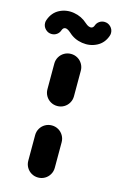

<svg xmlns="http://www.w3.org/2000/svg" viewBox="-146 -731 486 778"><g transform="rotate(15 96.5 -341.5)"><path d="M96.3 0Q81.1 0 68.3 -7.4Q55.6 -14.8 48.1 -27.6Q40.7 -40.4 40.7 -55.6V-163Q40.7 -178.1 48.1 -190.9Q55.6 -203.7 68.3 -211.1Q81.1 -218.5 96.3 -218.5Q111.5 -218.5 124.3 -211.1Q137 -203.7 144.4 -190.9Q151.9 -178.1 151.9 -163V-55.6Q151.9 -40.4 144.4 -27.6Q137 -14.8 124.3 -7.4Q111.5 0 96.3 0ZM96.3 -300Q81.1 -300 68.3 -307.4Q55.6 -314.8 48.1 -327.6Q40.7 -340.4 40.7 -355.6V-463Q40.7 -478.1 48.1 -490.9Q55.6 -503.7 68.3 -511.1Q81.1 -518.5 96.3 -518.5Q111.5 -518.5 124.3 -511.1Q137 -503.7 144.4 -490.9Q151.9 -478.1 151.9 -463V-355.6Q151.9 -340.4 144.4 -327.6Q137 -314.8 124.3 -307.4Q111.5 -300 96.3 -300ZM193.7 -678.9Q208.9 -678.9 219.8 -668Q230.7 -657 230.7 -641.9Q230.7 -635.2 228.5 -629.6Q217.4 -597.4 189.1 -583Q160.7 -568.5 127.6 -573.5Q94.4 -578.5 71.1 -600.4Q62.2 -608.5 55 -611.5Q47.8 -614.4 42.2 -611.9Q36.7 -609.3 33.7 -600.7Q30 -589.6 20.6 -582.8Q11.1 -575.9 -1.1 -575.9Q-16.3 -575.9 -27.2 -586.9Q-38.1 -597.8 -38.1 -613Q-38.1 -619.6 -35.9 -625.2Q-24.4 -658.5 3.9 -673Q32.2 -687.4 65 -681.9Q97.8 -676.3 121.5 -654.4Q129.6 -647 137 -644.3Q144.4 -641.5 150.2 -643.9Q155.9 -646.3 158.9 -654.1Q162.6 -665.2 172 -672Q181.5 -678.9 193.7 -678.9Z"/></g></svg>

Font: 26F Galaxy Sans
Style: Regular
Weight: 400
Designer: C₂₉H₂₅N₃O₅
Version: Version 1.100;FEAKit 1.0